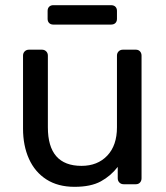

<svg xmlns="http://www.w3.org/2000/svg" viewBox="-20 -712 642 742"><path d="M268 10Q204 10 159.5 -18.5Q115 -47 92 -98Q69 -149 69 -215V-497Q69 -507 75.5 -513.5Q82 -520 92 -520H142Q152 -520 158.5 -513.5Q165 -507 165 -497V-220Q165 -71 295 -71Q357 -71 394.5 -110.5Q432 -150 432 -220V-497Q432 -507 438.5 -513.5Q445 -520 455 -520H505Q515 -520 521 -513.5Q527 -507 527 -497V-23Q527 -13 521 -6.5Q515 0 505 0H458Q448 0 441.5 -6.5Q435 -13 435 -23V-67Q408 -32 369.5 -11Q331 10 268 10ZM186 -617Q176 -617 170 -623Q164 -629 164 -639V-670Q164 -680 170 -686Q176 -692 186 -692H409Q420 -692 426 -686Q432 -680 432 -670V-639Q432 -629 426 -623Q420 -617 409 -617Z"/></svg>

Font: RubikRegular
Style: Regular
Weight: 400
Designer: Hubert and Fischer
Foundry: Hubert and Fischer
Version: Version 2.300;gftools[0.9.30]